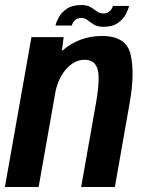

<svg xmlns="http://www.w3.org/2000/svg" viewBox="-40 -743 570 763"><path d="M-20.5 0 85 -595.5H213L206 -540.5Q274.5 -600 365.5 -600Q462 -600 479 -526.5Q496 -453 476 -338L416.5 0H282.5L341.5 -333.5Q359 -435 347.2 -470.2Q335.5 -505.5 296 -505.5Q256 -505.5 222.5 -468Q193 -434 181 -381.5L113.5 0ZM371.5 -636.5Q347.5 -636.5 333.5 -645.2Q319.5 -654 308.5 -662.8Q297.5 -671.5 283 -671.5Q265 -671.5 256 -660.8Q247 -650 245.5 -641.5H180.5Q183.5 -655.5 194 -674.8Q204.5 -694 226 -708.5Q247.5 -723 283.5 -723Q306.5 -723 320 -714.8Q333.5 -706.5 344.5 -698Q355.5 -689.5 371.5 -689.5Q387.5 -689.5 397.2 -700Q407 -710.5 408.5 -719.5H473Q470 -706 459.8 -686.2Q449.5 -666.5 428.2 -651.5Q407 -636.5 371.5 -636.5Z"/></svg>

Font: Anybody SemiBold
Style: Italic
Weight: 600
Italic angle: -10°
Designer: Tyler Finck
Foundry: Etcetera Type Company
Version: Version 1.010; ttfautohint (v1.8.3) -l 8 -r 50 -G 200 -x 14 